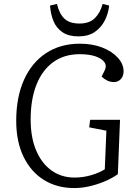

<svg xmlns="http://www.w3.org/2000/svg" viewBox="-20 -937 676 971"><path d="M587 -331 576 -56Q546 -35 509 -19.5Q472 -4 433 5Q394 14 355 14Q268 14 202 -27Q136 -68 99 -144.5Q62 -221 62 -326Q62 -445 101 -532.5Q140 -620 212.5 -668Q285 -716 384 -716Q448 -716 497.5 -696.5Q547 -677 576 -645Q605 -613 605 -576Q605 -552 591 -537Q577 -522 556 -522Q538 -522 522.5 -529.5Q507 -537 494 -550L509 -580Q521 -604 508 -622.5Q495 -641 463 -652Q431 -663 383 -663Q305 -663 249.5 -623Q194 -583 164.5 -509Q135 -435 135 -332Q135 -242 163 -176Q191 -110 241 -74.5Q291 -39 357 -39Q401 -39 442.5 -51.5Q484 -64 510 -81L518 -276L431 -293L436 -331ZM268 -917Q280 -867 306 -842.5Q332 -818 382 -818Q432 -818 459.5 -845Q487 -872 499 -917L532 -909Q528 -869 510 -833.5Q492 -798 459.5 -775.5Q427 -753 376 -753Q327 -753 296 -774Q265 -795 250.5 -830.5Q236 -866 233 -909Z"/></svg>

Font: Literata Light
Style: Italic
Weight: 300
Italic angle: -2°
Designer: Latin by Veronika Burian and Jose Scaglione. Greek by Irene Vlachou. Cyrillic by Vera Evstafieva
Foundry: TypeTogether
Version: Version 3.103;gftools[0.9.29]